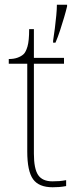

<svg xmlns="http://www.w3.org/2000/svg" viewBox="-20 -780 326 810"><path d="M202 10Q144 10 119.5 -24Q95 -58 95 -141V-511H17V-531Q38 -531 53.5 -536.5Q69 -542 79 -551Q89 -560 96 -584Q103 -608 103 -657H123V-536H250V-511H123V-132Q123 -68 141 -41.5Q159 -15 201 -15Q218 -15 230.5 -16Q243 -17 259 -20V5Q243 8 229.5 9Q216 10 202 10ZM204 -608Q208 -633 211.5 -661Q215 -689 217.5 -715.5Q220 -742 220 -760H263V-753Q258 -732 250 -705Q242 -678 233 -650.5Q224 -623 214 -600H204Z"/></svg>

Font: Noto Serif Bengali Thin
Style: Regular
Weight: 250
Version: Version 2.003